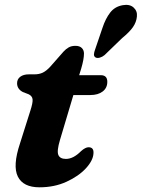

<svg xmlns="http://www.w3.org/2000/svg" viewBox="-20 -766 589 798"><path d="M99.5 -374 75 -383.5Q51 -396 51 -420Q51 -437 64.2 -447Q77.5 -457 100 -457H123Q143 -457 158 -464.2Q173 -471.5 189 -489L244 -551.5Q254 -562.5 265.5 -569Q277 -575.5 293.5 -575.5Q311 -575.5 320 -566.5Q329 -557.5 329 -543.5Q329 -520 317.5 -481L309 -453.5H399Q426 -453.5 426 -426Q426 -400.5 406.8 -385.8Q387.5 -371 355.5 -371H285L229.5 -185Q215.5 -138.5 222.5 -122Q229.5 -105.5 254 -105.5Q285 -105.5 317 -138Q335 -154 348 -154Q370.5 -154 368.5 -128.5Q367 -99 336.8 -66.2Q306.5 -33.5 256.2 -10.5Q206 12.5 144 12.5Q76.5 12.5 54.2 -32Q32 -76.5 63 -169.5L106 -305.5Q116.5 -337.5 115.5 -352Q114.5 -366.5 99.5 -374ZM406 -650.5Q418.5 -688.5 438 -713.8Q457.5 -739 490.5 -744.5Q519 -749.5 535.2 -734.8Q551.5 -720 549 -697.5Q547 -674 532.5 -653.2Q518 -632.5 488 -608L414.5 -537Q405.5 -529.5 395 -526.5Q384.5 -523.5 377.5 -527Q370 -531.5 370.5 -540.2Q371 -549 375 -559.5Z"/></svg>

Font: Fraunces 9pt Soft
Style: Bold Italic
Weight: 700
Italic angle: -16°
Version: Version 1.000;[b76b70a41]